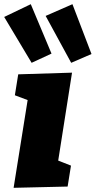

<svg xmlns="http://www.w3.org/2000/svg" viewBox="-40 -891 457 917"><path d="M25 6 92 -413 31 -436 47 -536 304 -544 238 -124 299 -100 283 0ZM111 -591 -20 -810 107 -871 206 -635ZM300 -591 178 -815 306 -871 397 -633Z"/></svg>

Font: Bitter Black
Style: Italic
Weight: 900
Italic angle: -9°
Designer: Sol Matas, and Bitter project Authors
Foundry: Sol Matas
Version: Version 2.001